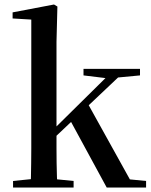

<svg xmlns="http://www.w3.org/2000/svg" viewBox="-20 -833 672 853"><path d="M38 0V-29L146 -40H196L307 -29V0ZM116 0Q117 -19 117.5 -47.5Q118 -76 118.5 -109.5Q119 -143 119 -175Q119 -207 119 -232V-746L36 -751V-778L220 -813L235 -804L231 -647V-237Q231 -210 231 -177Q231 -144 231.5 -110Q232 -76 233 -47.5Q234 -19 235 0ZM174 -176V-220H179L334 -373L490 -527H545ZM454 0 291 -300 370 -373 557 -36 629 -29V0ZM351 -498V-527H602V-498L486 -487L466 -484Z"/></svg>

Font: Noto Serif TC SemiBold
Style: Regular
Weight: 600
Version: Version 2.002-H1;hotconv 1.1.0;makeotfexe 2.6.0